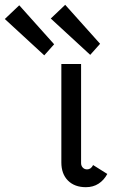

<svg xmlns="http://www.w3.org/2000/svg" viewBox="-183 -767 477 798"><path d="M179 -63Q195 -63 204 -81L263 -44Q249 -18 226.5 -3.5Q204 11 174 11Q127 11 99.5 -16.5Q72 -44 72 -92V-501H154V-89Q154 -78 161 -70.5Q168 -63 179 -63ZM-163 -688 -103 -745 42 -583 1 -537ZM28 -690 88 -747 233 -585 192 -539Z"/></svg>

Font: Bellota
Style: Bold
Weight: 700
Designer: Kemie Guaida
Foundry: Kemie Guaida
Version: Version 4.001